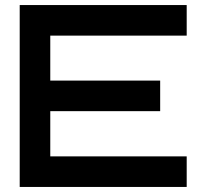

<svg xmlns="http://www.w3.org/2000/svg" viewBox="-20 -740 806 760"><path d="M58 0H719V-121H179V-300H614V-421H179V-599H719V-720H58Z"/></svg>

Font: Orbitron SemiBold
Style: Regular
Weight: 600
Designer: Matt McInerney
Foundry: The League of Moveable Type
Version: Version 2.001